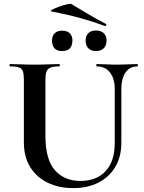

<svg xmlns="http://www.w3.org/2000/svg" viewBox="-20 -955 743 989"><path d="M571 -497Q571 -550 546.5 -581.5Q522 -613 478 -613Q476 -613 476 -619Q476 -625 478 -625Q503 -625 529.5 -623.5Q556 -622 587 -622Q614 -622 640 -623.5Q666 -625 688 -625Q690 -625 690 -619Q690 -613 688 -613Q648 -613 626.5 -581.5Q605 -550 605 -497V-219Q605 -148 574 -95.5Q543 -43 487 -14.5Q431 14 356 14Q283 14 225.5 -14Q168 -42 135.5 -94.5Q103 -147 103 -221V-544Q103 -573 98 -587.5Q93 -602 77.5 -607.5Q62 -613 32 -613Q29 -613 29 -619Q29 -625 32 -625Q58 -625 90 -623.5Q122 -622 158 -622Q196 -622 228 -623.5Q260 -625 285 -625Q288 -625 288 -619Q288 -613 285 -613Q255 -613 240 -607Q225 -601 219.5 -586Q214 -571 214 -542V-256Q214 -133 263 -78Q312 -23 394 -23Q477 -23 524 -73.5Q571 -124 571 -218ZM521 -821Q458 -844 393.5 -862Q329 -880 246 -896Q236 -898 248.5 -905Q261 -912 282.5 -920Q304 -928 324 -932.5Q344 -937 348 -934Q390 -909 432.5 -883.5Q475 -858 525 -832Q529 -831 527.5 -825.5Q526 -820 521 -821ZM300 -692Q248 -692 248 -747Q248 -770 261.5 -783.5Q275 -797 300 -797Q326 -797 339.5 -783.5Q353 -770 353 -747Q353 -692 300 -692ZM474 -692Q449 -692 435 -706.5Q421 -721 421 -747Q421 -770 435 -784Q449 -798 474 -798Q500 -798 514.5 -784Q529 -770 529 -747Q529 -721 514.5 -706.5Q500 -692 474 -692Z"/></svg>

Font: Cormorant Garamond Light
Style: Regular
Weight: 300
Designer: Christian Thalmann (Catharsis Fonts)
Foundry: Catharsis Fonts
Version: Version 4.001